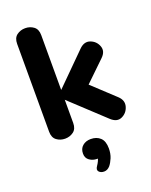

<svg xmlns="http://www.w3.org/2000/svg" viewBox="-177 -802 916 1168"><g transform="rotate(-20 281.0 -218.0)"><path d="M429 -17 180 -249 410 -478Q444 -512 480.5 -498.5Q517 -485 530.5 -448.5Q544 -412 509 -379L340 -216L348 -286L525 -121Q558 -90 547 -52Q536 -14 501 2Q466 18 429 -17ZM135 5Q104 5 80.5 -12.5Q57 -30 57 -68V-637Q57 -675 80.5 -692.5Q104 -710 135 -710Q166 -710 189.5 -692.5Q213 -675 213 -637V-68Q213 -30 189.5 -12.5Q166 5 135 5ZM328 255Q311 274 289.5 274Q268 274 256.5 261Q245 248 260 227Q268 216 275 201Q282 186 282 175L315 187H275Q248 187 226.5 172Q205 157 205 128Q205 96 226 78Q247 60 279 60Q317 60 340.5 82Q364 104 364 151Q364 185 353 211.5Q342 238 328 255Z"/></g></svg>

Font: Nunito VF Beta Light
Style: Regular
Weight: 300
Designer: Vernon Adams
Foundry: newtypography
Version: Version 3.001